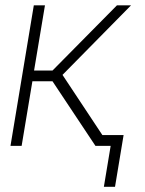

<svg xmlns="http://www.w3.org/2000/svg" viewBox="-20 -556 553 732"><path d="M20 0 108.9 -535.6H151.4L109.9 -287.1H180.2L425.8 -535.6H479.5L218.3 -270.5L397.5 0H343.8L180.2 -246.1H103.5L62.5 0ZM376 156.2 401.9 0H354.5L361.3 -41H451.2L418.5 156.2Z"/></svg>

Font: Inter Display Extra Light
Style: Italic
Weight: 200
Italic angle: -9.39999°
Designer: Rasmus Andersson
Foundry: rsms
Version: Version 4.000;git-4fc901f